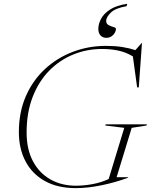

<svg xmlns="http://www.w3.org/2000/svg" viewBox="-20 -962 782 992"><path d="M372 -2.5Q414 -2.5 458.5 -10.8Q503 -19 541.5 -37L622 -301.5L524 -313.5L526 -319.5H739L737 -313.5L660.5 -301.5L582.5 -46.5H642.5L642 -44Q580 -20.5 506.8 -5.2Q433.5 10 371.5 10Q278 10 212.2 -26.5Q146.5 -63 112 -128.2Q77.5 -193.5 77.5 -279.5Q77.5 -382 113.2 -464.2Q149 -546.5 211.8 -604.8Q274.5 -663 355.8 -694Q437 -725 527.5 -725Q574 -725 611 -719.2Q648 -713.5 679.5 -703L711.5 -739.5H713.5L697 -510.5H688.5L666.5 -670.5Q632.5 -691.5 593 -700.2Q553.5 -709 507 -709Q429 -709 358.8 -680.5Q288.5 -652 234.2 -596.8Q180 -541.5 148.8 -461.2Q117.5 -381 117.5 -277.5Q117.5 -190.5 150.2 -129Q183 -67.5 240.5 -35Q298 -2.5 372 -2.5ZM579 -813Q579 -797 565 -781.8Q551 -766.5 529.5 -766.5Q511 -766.5 499.5 -778.5Q488 -790.5 488 -813.5Q488 -837.5 501.8 -864.2Q515.5 -891 548.2 -912.5Q581 -934 637.5 -942.5L634 -930Q576 -920 552.2 -896.5Q528.5 -873 528.5 -854.5Q528.5 -839 541.2 -832.2Q554 -825.5 566.5 -822.2Q579 -819 579 -813Z"/></svg>

Font: Newsreader Display ExtraLight
Style: Italic
Weight: 275
Italic angle: -17°
Designer: Hugues Gentile
Foundry: Production Type
Version: Version 1.002